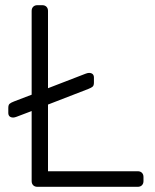

<svg xmlns="http://www.w3.org/2000/svg" viewBox="-20 -720 596 740"><path d="M102 -22V-292L44 -270Q36 -267 31 -267Q22 -267 17 -271.5Q12 -276 12 -285V-304Q12 -315 16.5 -319.5Q21 -324 34 -329L102 -355V-678Q102 -688 108 -694Q114 -700 124 -700H143Q153 -700 159 -694Q165 -688 165 -678V-380L310 -436Q318 -439 323 -439Q332 -439 337 -434.5Q342 -430 342 -421V-402Q342 -391 337.5 -386.5Q333 -382 320 -377L165 -317V-60H511Q521 -60 527 -54Q533 -48 533 -38V-22Q533 -12 527 -6Q521 0 511 0H124Q114 0 108 -6Q102 -12 102 -22Z"/></svg>

Font: Rubik
Style: Regular
Weight: 300
Designer: Hubert & Fischer
Foundry: Hubert & Fischer
Version: Version 1.100